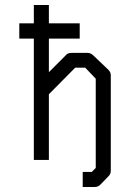

<svg xmlns="http://www.w3.org/2000/svg" viewBox="-20 -686 532 766"><path d="M175 -398 247 -470Q253 -475 268 -475H329Q340.5 -475 350 -467L413 -407Q422 -398 422 -385V-4Q422 8 413 17L380 51Q371 60 358 60H310V0H346L362 -16V-372L320 -416H280L175 -310V-48H115V-532H57V-593H115V-666H175V-593H298V-532H175Z"/></svg>

Font: IBM 3270 Semi-Condensed
Style: Condensed
Weight: 400
Monospace: yes
Version: Version 2.3.1